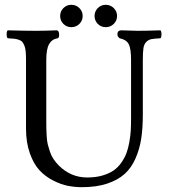

<svg xmlns="http://www.w3.org/2000/svg" viewBox="-20 -774 707 804"><path d="M323.2 9.8Q293.5 9.8 264.4 4.2Q235.4 -1.5 202.6 -18.1Q169.9 -34.7 145.5 -60.8Q121.1 -86.9 105 -132.1Q88.9 -177.2 88.9 -235.8V-522.9Q88.9 -543.9 87.6 -558.1Q86.4 -572.3 82.3 -582.5Q78.1 -592.8 73.5 -598.4Q68.8 -604 58.8 -607.4Q48.8 -610.8 39.3 -611.8Q29.8 -612.8 12.2 -613.8Q7.8 -618.2 7.8 -630.4Q7.8 -642.6 12.2 -647Q86.4 -645 131.8 -645Q167 -645 216.8 -647Q226.6 -647 227.5 -631.1Q228.5 -615.2 221.2 -613.8Q197.3 -609.9 185.5 -589.1Q173.8 -568.4 173.8 -522.9V-269Q173.8 -245.6 174.1 -235.4Q174.3 -225.1 175.5 -203.9Q176.8 -182.6 179.9 -169.9Q183.1 -157.2 188.7 -139.9Q194.3 -122.6 203.9 -108.2Q213.4 -93.8 226.1 -81.1Q276.4 -30.8 345.2 -30.8Q380.4 -30.8 408.2 -38.8Q436 -46.9 455.1 -59.8Q474.1 -72.8 488 -92.8Q502 -112.8 509.5 -132.8Q517.1 -152.8 521.7 -179.4Q526.4 -206.1 527.6 -227.8Q528.8 -249.5 528.8 -276.9V-522.9Q528.8 -571.3 518.6 -589.8Q508.3 -608.4 481 -613.8Q469.7 -622.1 471.9 -634.5Q474.1 -647 487.8 -647Q501 -647 522.5 -646Q543.9 -645 555.2 -645Q592.3 -645 651.9 -647Q656.2 -642.6 656.2 -630.4Q656.2 -618.2 651.9 -613.8Q626 -612.3 614 -610.1Q602.1 -607.9 592.5 -598.4Q583 -588.9 580.6 -572Q578.1 -555.2 578.1 -522.9V-294.9Q578.1 -238.3 571.5 -194.3Q564.9 -150.4 547.6 -110.8Q530.3 -71.3 502 -45.7Q473.6 -20 428.7 -5.1Q383.8 9.8 323.2 9.8ZM245.6 -673.8Q231.9 -687.5 231.9 -707Q231.9 -726.6 245.6 -740.2Q259.3 -753.9 278.8 -753.9Q298.3 -753.9 312.3 -740.2Q326.2 -726.6 326.2 -707Q326.2 -687.5 312.3 -673.8Q298.3 -660.2 278.8 -660.2Q259.3 -660.2 245.6 -673.8ZM389.6 -673.8Q376 -687.5 376 -707Q376 -726.6 389.6 -740.2Q403.3 -753.9 422.9 -753.9Q442.4 -753.9 456.3 -740.2Q470.2 -726.6 470.2 -707Q470.2 -687.5 456.3 -673.8Q442.4 -660.2 422.9 -660.2Q403.3 -660.2 389.6 -673.8Z"/></svg>

Font: Linux Libertine G
Style: Regular
Weight: 400
Designer: Philipp H. Poll
Foundry: Philipp H. Poll
Version: Version 4.7.5